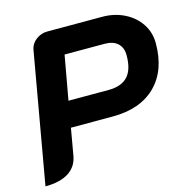

<svg xmlns="http://www.w3.org/2000/svg" viewBox="-104 -802 901 913"><g transform="rotate(-15 346.0 -345.5)"><path d="M122 -633Q127 -662 152 -681Q177 -700 208 -700H478Q538 -700 587 -675.5Q636 -651 664 -608.5Q692 -566 692 -513Q692 -379 616 -304Q540 -229 404 -229H198L175 -97Q166 -45 123.5 -18Q81 9 9 9ZM417 -356Q481 -356 512 -389.5Q543 -423 543 -493Q543 -531 520.5 -552Q498 -573 456 -573H259L220 -356Z"/></g></svg>

Font: K2D ExtraBold
Style: Italic
Weight: 800
Italic angle: -10°
Designer: Katatrad Aksorn Co.,Ltd.
Foundry: Cadson Demak Co.,Ltd.
Version: Version 1.000; ttfautohint (v1.6)